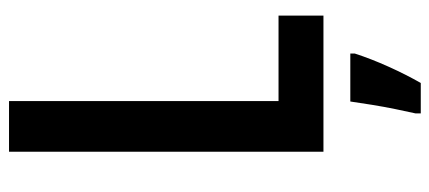

<svg xmlns="http://www.w3.org/2000/svg" viewBox="-290 -464 975 436"><g transform="rotate(-90 198.0 -246.5)"><path d="M71 0V-714H186V-102H380V0ZM294 71Q282 108 264 148Q246 188 227 221H158V209Q162 191 167.5 164.5Q173 138 177.5 110Q182 82 185 61H294Z"/></g></svg>

Font: Noto Sans Kannada ExtraCondensed SemiBold
Style: Regular
Weight: 600
Width: 2
Designer: Jelle Bosma - Monotype Design Team
Foundry: Monotype Imaging Inc.
Version: Version 2.005; ttfautohint (v1.8.4.7-5d5b)